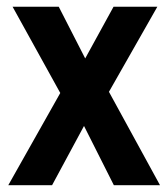

<svg xmlns="http://www.w3.org/2000/svg" viewBox="-20 -542 492 562"><path d="M448.3 0H313.2L225.9 -173.3L132.5 0H4.3L156.4 -269.8L16.9 -522.2H152L229.4 -371L312.3 -522.2H440.5L298.9 -273.2Z"/></svg>

Font: Puralecka Narrow
Style: Bold
Weight: 700
Designer: Hector Gatti, Marcela Romero, Pablo Cosgaya and Nicolas Silva
Version: Version 1.004;PS 001.004;hotconv 1.0.70;makeotf.lib2.5.58329